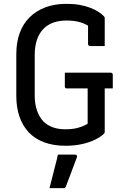

<svg xmlns="http://www.w3.org/2000/svg" viewBox="-20 -740 640 1001"><path d="M318 -361H557Q561 -361 563 -359.5Q565 -358 566.5 -356Q568 -354 568 -350V-279H329Q326 -279 324 -279.5Q322 -280 320.5 -281.5Q319 -283 318.5 -285Q318 -287 318 -290Q318 -309 318 -325.5Q318 -342 318 -361ZM327 -720Q365 -720 395 -714.5Q425 -709 449 -700Q473 -691 491.5 -679.5Q510 -668 522 -655Q525 -652 525.5 -648.5Q526 -645 526 -642Q526 -620 526 -596Q526 -572 526 -548Q526 -524 526 -500Q507 -500 488 -500Q469 -500 450 -500Q445 -500 442 -503Q439 -506 439 -511Q439 -531 439 -550.5Q439 -570 439 -591Q439 -612 439 -636L464 -589Q434 -613 401.5 -623Q369 -633 326 -633Q288 -633 257.5 -622Q227 -611 205.5 -588.5Q184 -566 172.5 -532Q161 -498 161 -453V-243Q161 -198 173 -163.5Q185 -129 207 -106Q228 -86 256 -76Q284 -66 320 -66Q358 -66 384 -73Q410 -80 423.5 -87.5Q437 -95 437 -95Q437 -131 437 -168Q437 -205 437 -241.5Q437 -278 437 -313H530L526 -295Q526 -239 526 -176Q526 -113 526 -54Q526 -51 525.5 -48.5Q525 -46 522 -43Q506 -27 477 -12.5Q448 2 408.5 11Q369 20 322 20Q259 20 210.5 2Q162 -16 130 -50Q98 -84 81.5 -132Q65 -180 65 -239V-457Q65 -518 82 -566Q99 -614 133 -648.5Q167 -683 216 -701.5Q265 -720 327 -720ZM282 66Q299 66 313.5 66Q328 66 342.5 66Q357 66 371 66Q377 66 380 70Q383 74 381 80Q370 109 361.5 131.5Q353 154 344.5 177Q336 200 324 231Q323 235 319.5 238Q316 241 309 241Q295 241 277 241Q259 241 238 241Q247 208 254 178.5Q261 149 268.5 121.5Q276 94 282 66Z"/></svg>

Font: Rec Mono Linear
Style: Regular
Weight: 400
Monospace: yes
Version: Version 1.085; ttfautohint (v1.8.4.7-5d5b)